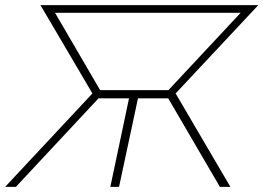

<svg xmlns="http://www.w3.org/2000/svg" viewBox="-46 -730 1029 750"><path d="M-26 0 315 -365 112 -710H963L640 -365L854 0H813L611 -346H493L419 0H385L458 -346H339L16 0ZM345 -378H612L894 -680H169Z"/></svg>

Font: Raleway ExtraLight
Style: Italic
Weight: 200
Italic angle: -12°
Designer: Matt McInerney, Pablo Impallari, Rodrigo Fuenzalida
Foundry: Matt McInerney, Pablo Impallari, Rodrigo Fuenzalida
Version: Version 4.026